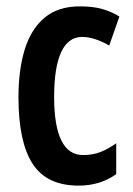

<svg xmlns="http://www.w3.org/2000/svg" viewBox="-20 -573 418 603"><path d="M227 10Q127 10 82.5 -58.5Q38 -127 38 -268Q38 -353 57.5 -417Q77 -481 119.5 -517Q162 -553 230 -553Q273 -553 302 -544.5Q331 -536 355 -521L323 -430Q276 -457 238 -457Q194 -457 172 -409Q150 -361 150 -269Q150 -86 241 -86Q270 -86 294 -95Q318 -104 345 -123V-26Q318 -7 288.5 1.5Q259 10 227 10Z"/></svg>

Font: Noto Sans Sinhala ExtraCondensed SemiBold
Style: Regular
Weight: 600
Width: 2
Designer: Jelle Bosma - Monotype Design Team
Foundry: Monotype Imaging Inc.
Version: Version 2.006; ttfautohint (v1.8.4.7-5d5b)